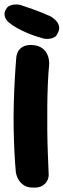

<svg xmlns="http://www.w3.org/2000/svg" viewBox="-26 -854 288 871"><path d="M124 -3Q98 -3 82.5 -13.5Q67 -24 59 -37.5Q51 -51 48.5 -61Q46 -71 46 -71Q42 -114 39.5 -165Q37 -216 36 -271Q35 -326 36.5 -382.5Q38 -439 41 -493Q44 -547 48 -595Q48 -595 49.5 -603.5Q51 -612 57 -622.5Q63 -633 77 -641.5Q91 -650 116 -650Q142 -649 158 -640Q174 -631 182.5 -618Q191 -605 194 -592Q197 -579 197 -570Q197 -561 197 -561Q193 -520 191 -472Q189 -424 188.5 -371.5Q188 -319 188.5 -265Q189 -211 191 -158.5Q193 -106 195 -60Q195 -60 194 -51Q193 -42 186.5 -31Q180 -20 165.5 -11Q151 -2 124 -3ZM172 -679Q158 -683 137.5 -689.5Q117 -696 95 -705.5Q73 -715 51 -727Q29 -739 12 -754Q12 -754 7.5 -758.5Q3 -763 -1 -771Q-5 -779 -5.5 -789.5Q-6 -800 2 -813Q8 -824 19 -828.5Q30 -833 40.5 -833.5Q51 -834 58 -833Q65 -832 65 -832Q91 -823 123.5 -812Q156 -801 205 -779Q205 -779 213 -773.5Q221 -768 230 -758Q239 -748 242 -733.5Q245 -719 234 -700Q229 -689 218.5 -684Q208 -679 197.5 -678Q187 -677 179.5 -678Q172 -679 172 -679Z"/></svg>

Font: Sour Gummy Black
Style: Bold
Weight: 700
Version: Version 1.000